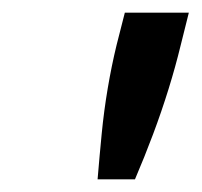

<svg xmlns="http://www.w3.org/2000/svg" viewBox="-20 -780 318 303"><path d="M134 -497Q137 -533 140.5 -569Q144 -605 150 -640.5Q156 -676 164 -709L177 -760H278L265 -708Q257 -675 246 -639.5Q235 -604 221.5 -568Q208 -532 193 -497Z"/></svg>

Font: Ubuntu Sans Medium
Style: Italic
Weight: 500
Italic angle: -13.5°
Designer: Dalton Maag Ltd
Foundry: Dalton Maag Ltd
Version: Version 1.006